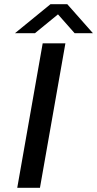

<svg xmlns="http://www.w3.org/2000/svg" viewBox="-20 -893 462 913"><path d="M62 0 183 -687H291L170 0ZM51 -735 220 -873H300L422 -735H335L236 -847H283L146 -735Z"/></svg>

Font: Archivo Expanded
Style: Italic
Weight: 400
Width: 7
Italic angle: -10°
Designer: Hector Gatti
Foundry: Omnibus-Type
Version: Version 2.001